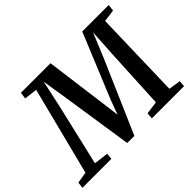

<svg xmlns="http://www.w3.org/2000/svg" viewBox="-183 -1016 1289 1289"><g transform="rotate(-45 461.5 -371.0)"><path d="M-38.5 0 -33 -44 47.5 -57 207 -684.5 114 -696 120.5 -743H401.5L463 -277.5L475.5 -180L512.5 -281L703 -743H954L948.5 -696L861.5 -684.5L844.5 -57L930 -44L926.5 0H620.5L624.5 -44.5L716 -57L738 -488.5L750 -688L677.5 -512.5L454.5 0.5L387 0L311 -500.5L281.5 -687.5L240 -496L137.5 -57L241 -44L236.5 0Z"/></g></svg>

Font: Merriweather 20pt SemiBold
Style: Italic
Weight: 600
Italic angle: -7.8°
Version: Version 2.101